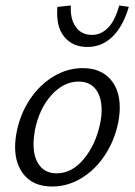

<svg xmlns="http://www.w3.org/2000/svg" viewBox="-20 -671 491 699"><path d="M35 -136Q35 -162 41 -192Q54 -257 89 -309.5Q124 -362 174.5 -392.5Q225 -423 281 -423Q345 -423 380.5 -384Q416 -345 416 -280Q416 -253 410 -223Q397 -160 362.5 -107Q328 -54 277.5 -23Q227 8 170 8Q105 8 70 -31.5Q35 -71 35 -136ZM344 -219Q350 -246 350 -270Q350 -318 328.5 -346Q307 -374 266 -374Q212 -374 167.5 -325Q123 -276 107 -197Q102 -167 102 -146Q102 -97 124 -68.5Q146 -40 186 -40Q242 -40 285 -92Q328 -144 344 -219ZM189 -646 238 -651Q235 -603 255.5 -573.5Q276 -544 315 -544Q348 -544 373.5 -570Q399 -596 414 -651L449 -646Q428 -575 389.5 -537.5Q351 -500 298 -500Q244 -500 213.5 -537.5Q183 -575 189 -646Z"/></svg>

Font: LXGW Bright GB
Style: Italic
Weight: 400
Italic angle: -12°
Designer: Christian Thalmann (Catharsis Fonts)
Foundry: LXGW / Christian Thalmann (Catharsis Fonts) / Fontworks Inc.
Version: Version 5.510